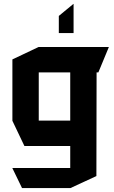

<svg xmlns="http://www.w3.org/2000/svg" viewBox="-20 -753 578 976"><path d="M92 203 43 102V101H337V-11H104L43 -139V-451L176 -514H533V-513L480 -385H471L470 142L338 203ZM177 -385V-140H337V-385ZM279 -585V-672L353 -733H354V-585Z"/></svg>

Font: Foldit Thin SemiBold
Style: Regular
Weight: 600
Version: Version 1.003